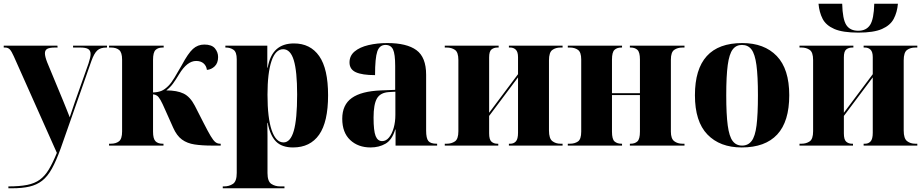

<svg xmlns="http://www.w3.org/2000/svg" viewBox="-22 -781 4954 1030"><path d="M23 219Q83 219 123.5 211Q164 203 191.5 183Q219 163 240 128Q261 93 283 39L52 -479Q40 -506 30.5 -516Q21 -526 5 -526H-2V-536H286L287 -526H274Q244 -526 231.5 -519Q219 -512 219 -495Q219 -478 231 -447L316 -242Q328 -213 336 -192.5Q344 -172 352 -152Q359 -174 366 -193.5Q373 -213 379 -232L453 -441Q464 -474 464 -491Q464 -510 451 -518Q438 -526 408 -526H370V-536H552V-526H549Q517 -526 500 -510.5Q483 -495 468 -453L304 14Q280 81 256.5 123.5Q233 166 204 188.5Q175 211 136 220Q97 229 43 229H23Z M563 0V-10H572Q600 -10 616.5 -23Q633 -36 633 -76V-461Q633 -500 617 -513Q601 -526 573 -526H563V-536H856V-526H850Q826 -526 812.5 -513Q799 -500 799 -460V-285Q826 -286 844 -293.5Q862 -301 881 -320Q897 -336 913.5 -363.5Q930 -391 953 -431Q987 -495 1013 -518.5Q1039 -542 1074 -542Q1114 -542 1131 -521.5Q1148 -501 1148 -475Q1148 -443 1130 -425.5Q1112 -408 1088 -406Q1085 -428 1070 -441Q1055 -454 1030 -454Q982 -454 939 -383Q921 -353 906 -332.5Q891 -312 870 -296Q928 -296 963 -279Q998 -262 1023 -214L1071 -120Q1094 -75 1108 -51.5Q1122 -28 1133 -19Q1144 -10 1159 -10H1162V0H1116Q1062 0 1022 -6Q982 -12 954 -32.5Q926 -53 907 -96L865 -190Q849 -227 839 -244.5Q829 -262 820 -268Q811 -274 799 -275V-75Q799 -37 812 -23.5Q825 -10 850 -10H855V0Z M1173 229V219H1180Q1207 219 1227.5 205.5Q1248 192 1248 147V-463Q1248 -502 1230.5 -514Q1213 -526 1190 -526H1187V-536H1412V-418H1414Q1426 -485 1461 -516.5Q1496 -548 1555 -548Q1643 -548 1690.5 -480Q1738 -412 1738 -270Q1738 -127 1690 -58.5Q1642 10 1550 10Q1490 10 1458.5 -22Q1427 -54 1414 -122H1412Q1413 -89 1413 -55Q1413 -21 1413 13V147Q1413 192 1433.5 205.5Q1454 219 1481 219H1504V229ZM1499 -17Q1536 -17 1554 -79Q1572 -141 1572 -274Q1572 -399 1554 -458Q1536 -517 1497 -517Q1456 -517 1434.5 -453.5Q1413 -390 1413 -273Q1413 -148 1435.5 -82.5Q1458 -17 1499 -17Z M1966 10Q1899 10 1856.5 -30Q1814 -70 1814 -144Q1814 -219 1865.5 -255.5Q1917 -292 2022 -296L2098 -299V-427Q2098 -491 2086.5 -515.5Q2075 -540 2046 -540Q2014 -540 2002 -505Q1990 -470 1990 -378Q1921 -378 1887 -393.5Q1853 -409 1853 -446Q1853 -482 1880.5 -505Q1908 -528 1954.5 -539Q2001 -550 2056 -550Q2160 -550 2212 -512Q2264 -474 2264 -380V-81Q2264 -39 2276 -24.5Q2288 -10 2320 -10H2323V0H2100V-86H2098Q2081 -30 2046 -10Q2011 10 1966 10ZM2028 -24Q2049 -24 2065 -43.5Q2081 -63 2090 -95Q2099 -127 2099 -165V-289L2064 -287Q2018 -284 2000 -252.5Q1982 -221 1982 -150Q1982 -79 1993 -51.5Q2004 -24 2028 -24Z M2364 0V-10H2375Q2400 -10 2418.5 -22.5Q2437 -35 2437 -77V-459Q2437 -501 2418.5 -513.5Q2400 -526 2375 -526H2364V-536H2653V-526H2647Q2628 -526 2615 -516Q2602 -506 2602 -473V-176L2757 -383V-474Q2757 -503 2745 -514.5Q2733 -526 2715 -526H2708V-536H2996V-526H2985Q2959 -526 2941 -513Q2923 -500 2923 -457V-81Q2923 -38 2941 -24Q2959 -10 2985 -10H2996V0H2708V-10H2716Q2734 -10 2745.5 -22.5Q2757 -35 2757 -69V-366L2602 -159V-66Q2602 -32 2614.5 -21Q2627 -10 2645 -10H2651V0Z M3024 0V-10H3035Q3061 -10 3078.5 -22Q3096 -34 3096 -75V-462Q3096 -501 3078.5 -513.5Q3061 -526 3035 -526H3024V-536H3315V-526H3311Q3288 -526 3274.5 -513.5Q3261 -501 3261 -461V-281H3411V-462Q3411 -501 3397.5 -513.5Q3384 -526 3361 -526H3357V-536H3650V-526H3639Q3613 -526 3595 -513.5Q3577 -501 3577 -461V-75Q3577 -37 3595 -23.5Q3613 -10 3639 -10H3650V0H3357V-10H3361Q3384 -10 3397.5 -22.5Q3411 -35 3411 -75V-271H3261V-75Q3261 -34 3275 -22Q3289 -10 3312 -10H3315V0Z M3957 10Q3840 10 3773 -59.5Q3706 -129 3706 -270Q3706 -550 3960 -550Q4078 -550 4145 -480.5Q4212 -411 4212 -270Q4212 -129 4147.5 -59.5Q4083 10 3957 10ZM3959 0Q3991 0 4010 -24.5Q4029 -49 4036.5 -108Q4044 -167 4044 -270Q4044 -373 4036 -432Q4028 -491 4009.5 -515.5Q3991 -540 3958 -540Q3927 -540 3908.5 -515.5Q3890 -491 3882 -432Q3874 -373 3874 -270Q3874 -167 3882 -108Q3890 -49 3908.5 -24.5Q3927 0 3959 0Z M4583 -606Q4499 -606 4454 -625.5Q4409 -645 4391 -680Q4373 -715 4369 -761H4496Q4498 -678 4518 -647Q4538 -616 4582 -616Q4625 -616 4645.5 -647Q4666 -678 4668 -761H4795Q4791 -715 4772.5 -680Q4754 -645 4709.5 -625.5Q4665 -606 4583 -606ZM4267 0V-10H4278Q4303 -10 4321.5 -22.5Q4340 -35 4340 -77V-459Q4340 -501 4321.5 -513.5Q4303 -526 4278 -526H4267V-536H4556V-526H4550Q4531 -526 4518 -516Q4505 -506 4505 -473V-176L4660 -383V-474Q4660 -503 4648 -514.5Q4636 -526 4618 -526H4611V-536H4899V-526H4888Q4862 -526 4844 -513Q4826 -500 4826 -457V-81Q4826 -38 4844 -24Q4862 -10 4888 -10H4899V0H4611V-10H4619Q4637 -10 4648.5 -22.5Q4660 -35 4660 -69V-366L4505 -159V-66Q4505 -32 4517.5 -21Q4530 -10 4548 -10H4554V0Z"/></svg>

Font: Noto Serif Display SemiCondensed ExtraBold
Style: Regular
Weight: 800
Width: 4
Designer: Monotype Design Team
Foundry: Monotype Imaging Inc.
Version: Version 2.009